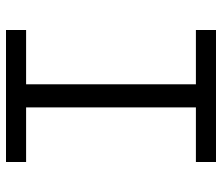

<svg xmlns="http://www.w3.org/2000/svg" viewBox="-70 -670 740 640"><g transform="rotate(-90 300.0 -350.0)"><path d="M80 0V-67H262V-633H80V-700H520V-633H339V-67H520V0Z"/></g></svg>

Font: Red Hat Mono
Style: Regular
Weight: 300
Monospace: yes
Designer: Pentagram, MCKL
Foundry: Pentagram, MCKL
Version: Version 1.023